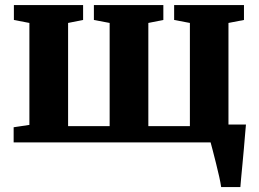

<svg xmlns="http://www.w3.org/2000/svg" viewBox="-20 -574 1046 774"><path d="M871.5 180Q869.5 164.5 863.8 138.8Q858 113 851 85Q844 57 838 33.8Q832 10.5 829 0L792.5 -72H971.5Q970 -58 968 -32.2Q966 -6.5 963.2 24.8Q960.5 56 957.5 86.8Q954.5 117.5 952.2 142.5Q950 167.5 949 180ZM35 0V-61L98.5 -70.5V-481.5L36 -493.5V-553.5H315V-493.5L254.5 -481.5V-65.5H422V-481.5L358.5 -493.5V-553.5H638.5V-493.5L578 -481.5V-65.5H745.5V-481.5L682 -493.5V-553.5H963.5V-493.5L901 -481.5V-70.5L964.5 -61V0Z"/></svg>

Font: Merriweather 24pt ExtraBold
Style: Regular
Weight: 800
Version: Version 2.100